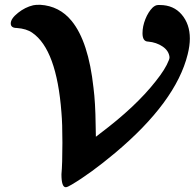

<svg xmlns="http://www.w3.org/2000/svg" viewBox="-20 -706 814 803"><path d="M50 -589Q25 -589 25 -608Q25 -628 55 -652Q85 -676 119 -684Q127 -686 148 -686Q229 -681 280 -618Q350 -532 371 -339Q379 -277 380 -184L381 -134L399 -148Q548 -260 631 -366Q672 -417 686 -454Q689 -460 689 -467Q686 -494 660 -511.5Q634 -529 600 -532Q576 -532 576 -567Q576 -596 588 -626Q600 -656 618 -674Q630 -685 641 -685H649Q706 -685 740 -645Q774 -605 774 -545Q774 -515 765 -479Q716 -280 461 -66Q358 20 280 66Q262 77 255 77Q237 77 237 23Q241 -20 241 -109Q241 -191 237 -235Q217 -499 115 -569Q91 -586 50 -589Z"/></svg>

Font: MathJax_Caligraphic
Style: Bold
Weight: 700
Version: Version 1.1